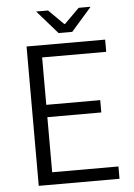

<svg xmlns="http://www.w3.org/2000/svg" viewBox="-56 -860 629 902"><g transform="rotate(-5 258.0 -408.5)"><path d="M89.8 0V-657.2H460.4V-599.6H158.2V-376H412.6V-317.9H158.2V-58.1H470.7V0ZM245.1 -707 148.9 -816.9H205.1L275.4 -747.1H279.3L349.6 -816.9H405.8L309.6 -707Z"/></g></svg>

Font: Varta Light Light
Style: Regular
Weight: 300
Version: Version 1.004